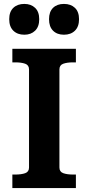

<svg xmlns="http://www.w3.org/2000/svg" viewBox="-20 -959 450 979"><path d="M180 -861Q180 -823 159 -802.5Q138 -782 104 -782Q69 -782 48 -802.5Q27 -823 27 -861Q27 -899 48 -919Q69 -939 104 -939Q138 -939 159 -919Q180 -899 180 -861ZM383 -861Q383 -823 362 -802.5Q341 -782 306 -782Q271 -782 250.5 -802.5Q230 -823 230 -861Q230 -899 250.5 -919Q271 -939 306 -939Q341 -939 362 -919Q383 -899 383 -861ZM128 -105V-605Q128 -627 108.5 -634Q89 -641 58 -641H43V-710H367V-641H352Q322 -641 302.5 -634Q283 -627 283 -605V-105Q283 -83 302.5 -76Q322 -69 352 -69H367V0H43V-69H58Q89 -69 108.5 -76Q128 -83 128 -105Z"/></svg>

Font: Roboto Serif SemiBold
Style: Regular
Weight: 600
Designer: Greg Gazdowicz
Foundry: Commercial Type
Version: Version 1.008